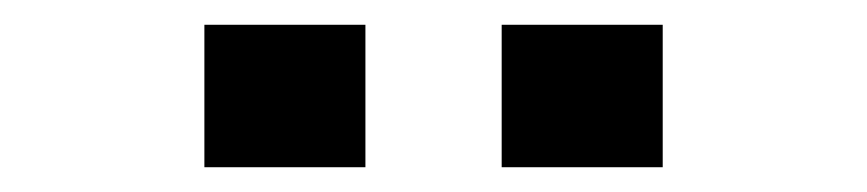

<svg xmlns="http://www.w3.org/2000/svg" viewBox="-20 -750 700 155"><path d="M385 -615H515V-730H385ZM145 -615H275V-730H145Z"/></svg>

Font: Uncut Plan8
Style: Regular
Weight: 400
Designer: Kasper Nordkvist
Foundry: UNCUT.wtf
Version: Version 1.002;Glyphs 3.1.2 (3151)